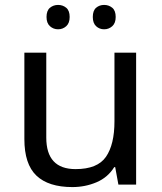

<svg xmlns="http://www.w3.org/2000/svg" viewBox="-20 -750 658 780"><path d="M533 -536V0H461L448 -71H444Q418 -29 372 -9.5Q326 10 274 10Q177 10 128 -36.5Q79 -83 79 -185V-536H168V-191Q168 -63 287 -63Q376 -63 410.5 -113Q445 -163 445 -257V-536ZM169 -681Q169 -707 183 -718.5Q197 -730 216 -730Q235 -730 249 -718.5Q263 -707 263 -681Q263 -656 249 -643.5Q235 -631 216 -631Q197 -631 183 -643.5Q169 -656 169 -681ZM357 -681Q357 -707 370.5 -718.5Q384 -730 403 -730Q422 -730 436 -718.5Q450 -707 450 -681Q450 -656 436 -643.5Q422 -631 403 -631Q384 -631 370.5 -643.5Q357 -656 357 -681Z"/></svg>

Font: Noto Sans Carian
Style: Regular
Weight: 400
Designer: Monotype Design Team
Foundry: Monotype Imaging Inc.
Version: Version 2.002; ttfautohint (v1.8.4.7-5d5b)